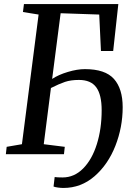

<svg xmlns="http://www.w3.org/2000/svg" viewBox="-20 -763 646 950"><path d="M238 -372.5Q269 -393 315.5 -407Q362 -421 400 -421Q500.5 -421 543.8 -372.5Q587 -324 587 -232.5Q587 -133.5 550.8 -41.2Q514.5 51 447.8 109Q381 167 293.5 167Q282 167 267 165Q252 163 245 160L250.5 113Q262.5 115 289.5 115Q347.5 115 391.5 70.5Q435.5 26 459.2 -49.8Q483 -125.5 483 -217.5Q483 -294.5 456.2 -331Q429.5 -367.5 370.5 -367.5Q330.5 -367.5 301.5 -357.8Q272.5 -348 232 -327.5L196.5 -49.5L300.5 -36.5L296.5 0H9L13 -36.5L88.5 -49.5L171 -691L93.5 -703.5L98.5 -743H565.5L540 -510.5H479.5L471 -691L280 -697.5Z"/></svg>

Font: Merriweather Text
Style: Italic
Weight: 400
Italic angle: -7.8°
Designer: Eben Sorkin
Foundry: Eben Sorkin
Version: Version 2.100